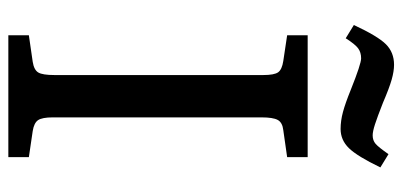

<svg xmlns="http://www.w3.org/2000/svg" viewBox="-266 -676 942 449"><g transform="rotate(90 204.5 -451.0)"><path d="M62 0V-48L124 -57Q143 -60 149 -70Q155 -80 155 -108V-596Q155 -622 148.5 -631Q142 -640 122 -643L62 -652V-700H347V-652L284 -643Q266 -641 260 -630Q254 -619 254 -592V-104Q254 -79 260.5 -69.5Q267 -60 286 -57L347 -48V0ZM281 -777Q262 -777 241.5 -782.5Q221 -788 189 -801Q129 -825 116 -825Q102 -825 92.5 -818Q83 -811 69 -789L38 -808Q64 -864 83 -883Q102 -902 131 -902Q146 -902 165.5 -896.5Q185 -891 220 -876Q253 -863 270 -857.5Q287 -852 296 -852Q308 -852 316 -859Q324 -866 340 -889L371 -870Q345 -816 326 -796.5Q307 -777 281 -777Z"/></g></svg>

Font: Text Regular
Style: Regular
Weight: 400
Designer: Latin by Veronika Burian and Jose Scaglione. Greek by Irene Vlachou. Cyrillic by Vera Evstafieva.
Foundry: TypeTogether
Version: Version 3.002